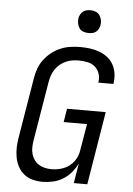

<svg xmlns="http://www.w3.org/2000/svg" viewBox="-62 -994 724 1048"><g transform="rotate(5 300.0 -470.0)"><path d="M211 8Q183 8 156.5 1Q130 -6 109.5 -22.5Q89 -39 76.5 -62.5Q64 -86 59 -113Q54 -140 55 -168Q56 -196 61 -225L115 -550Q119 -577 128.5 -603.5Q138 -630 155 -653Q172 -676 195.5 -694.5Q219 -713 245 -724Q271 -735 298.5 -739Q326 -743 353 -743Q380 -743 406.5 -739.5Q433 -736 457.5 -727Q482 -718 502 -702.5Q522 -687 534.5 -665Q547 -643 551 -616.5Q555 -590 551 -563L550 -558H467L468 -561Q472 -585 464.5 -607.5Q457 -630 440 -644.5Q423 -659 399.5 -664Q376 -669 352 -669Q334 -669 316.5 -666.5Q299 -664 281 -656Q263 -648 248 -635.5Q233 -623 222.5 -607Q212 -591 206 -573.5Q200 -556 197 -538L143 -213Q140 -193 139.5 -174.5Q139 -156 144 -138.5Q149 -121 159 -106.5Q169 -92 184.5 -82.5Q200 -73 217.5 -69Q235 -65 255 -65Q271 -65 288 -68Q305 -71 321.5 -77.5Q338 -84 352.5 -95.5Q367 -107 377.5 -121.5Q388 -136 394 -152Q400 -168 402 -185L426 -327H298L310 -401H522L456 0H382L400 -109Q387 -82 367.5 -59Q348 -36 322.5 -20.5Q297 -5 268 1.5Q239 8 211 8ZM390 -823Q375 -823 361.5 -828Q348 -833 340 -844.5Q332 -856 329.5 -870.5Q327 -885 329 -900Q331 -910 336.5 -920Q342 -930 350.5 -936.5Q359 -943 369.5 -945.5Q380 -948 391 -948Q406 -948 419.5 -942.5Q433 -937 441 -925.5Q449 -914 452 -899.5Q455 -885 452 -870Q450 -860 444.5 -850Q439 -840 430.5 -833.5Q422 -827 411.5 -825Q401 -823 390 -823Z"/></g></svg>

Font: Iosevka Aile
Style: Italic
Weight: 400
Italic angle: -9°
Designer: Belleve Invis
Foundry: Belleve Invis
Version: Version 28.0.1; ttfautohint (v1.8.4)